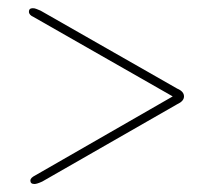

<svg xmlns="http://www.w3.org/2000/svg" viewBox="-20 -577 513 468"><path d="M50.5 -548.5Q50.5 -557 60 -557Q64.5 -557 68.8 -555.2Q73 -553.5 79 -551L412 -361Q428.5 -354 428.5 -342Q428.5 -330.5 412 -323L83 -134.5Q70 -128.5 64 -128.5Q54 -128.5 54 -137Q54 -143.5 66 -149.5L401 -342L62 -535.5Q50.5 -540.5 50.5 -548.5Z"/></svg>

Font: Fraunces 72pt S000 Light
Style: Regular
Weight: 300
Version: Version 1.000; ttfautohint (v1.8.3)